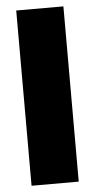

<svg xmlns="http://www.w3.org/2000/svg" viewBox="-53 -761 393 794"><g transform="rotate(-5 143.5 -364.0)"><path d="M241.2 -727.5V0H45.4V-727.5Z"/></g></svg>

Font: Inter 24pt Black
Style: Regular
Weight: 900
Designer: Rasmus Andersson
Foundry: rsms
Version: Version 4.001;git-66647c0bb